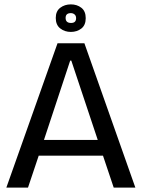

<svg xmlns="http://www.w3.org/2000/svg" viewBox="-20 -858 648 878"><path d="M9 0 243 -660H366L599 0H500L451 -146H157L108 0ZM301 -581 181 -218H427L306 -581ZM304 -712Q276 -712 255.5 -728Q235 -744 235 -776Q235 -807 255.5 -822.5Q276 -838 304 -838Q332 -838 352 -822.5Q372 -807 372 -775Q372 -743 352 -727.5Q332 -712 304 -712ZM305 -753Q328 -753 328 -775Q328 -786 321 -792Q314 -798 304 -798Q280 -798 280 -776Q280 -753 305 -753Z"/></svg>

Font: Bricolage Grotesque 48pt
Style: Regular
Weight: 400
Designer: Mathieu Triay
Foundry: Atelier Triay
Version: Version 1.000; ttfautohint (v1.8.4.7-5d5b);gftools[0.9.32]